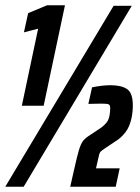

<svg xmlns="http://www.w3.org/2000/svg" viewBox="-26 -710 531 730"><path d="M57 -308 119 -601 65 -587 81 -660 153 -690H221L140 -308ZM-6 0 406 -688H475L64 0ZM311 -193 359 -225Q371 -234 379.5 -244.5Q388 -255 391 -274Q393 -288 393 -299Q393 -311 386.5 -313.5Q380 -316 359 -316L310 -315L324 -378Q364 -386 394 -386Q436 -386 457.5 -371Q479 -356 479 -310Q479 -284 474 -261Q467 -228 451.5 -208Q436 -188 421 -178L376 -148Q359 -137 355 -131.5Q351 -126 347 -105L339 -70H429L414 0H241L256 -66Q267 -116 274 -139Q281 -162 288.5 -172.5Q296 -183 311 -193Z"/></svg>

Font: Saira Ultra Condensed Black
Style: Italic
Weight: 900
Width: 1
Italic angle: -12°
Designer: Hector Gatti with collaboration of the Omnibus-Type team
Foundry: Omnibus-Type
Version: Version 1.001; ttfautohint (v1.8)